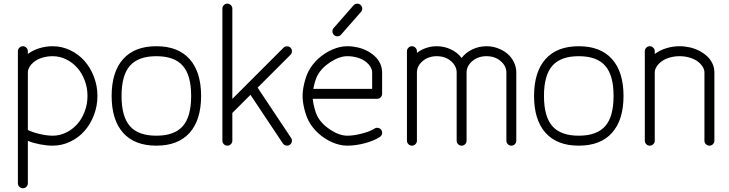

<svg xmlns="http://www.w3.org/2000/svg" viewBox="-20 -789 3947 1040"><path d="M265.4 -484.6Q235.8 -484.6 210 -476.7Q184.1 -468.8 167.1 -455.9Q150.1 -443.1 140.5 -427.5Q130.9 -411.9 130.9 -396.2V-85Q154.1 -72.8 194.2 -63.4Q234.4 -54 265.4 -54Q303 -54 337.5 -70.7Q372.1 -87.4 397.7 -115.8Q423.3 -144.3 438.6 -184.4Q453.9 -224.6 453.9 -269.3Q453.9 -314 438.6 -354.1Q423.3 -394.3 397.7 -422.7Q372.1 -451.2 337.5 -467.9Q303 -484.6 265.4 -484.6ZM130.9 -511.5V-496.6Q157.2 -516.6 192.5 -527.6Q227.8 -538.6 265.4 -538.6Q315.4 -538.6 360.6 -516.8Q405.8 -495.1 437.9 -458.7Q470 -422.4 488.9 -372.8Q507.8 -323.2 507.8 -269.3Q507.8 -215.3 488.9 -165.8Q470 -116.2 437.9 -79.8Q405.8 -43.5 360.6 -21.7Q315.4 0 265.4 0Q233.6 0 197.4 -7Q161.1 -13.9 130.9 -25.9V203.9Q130.9 214.8 122.9 222.8Q115 230.7 104 230.7Q93 230.7 85 222.8Q76.9 214.8 76.9 203.9V-67.9V-72.5V-511.5Q76.9 -522.5 85 -530.5Q93 -538.6 104 -538.6Q115 -538.6 122.9 -530.5Q130.9 -522.5 130.9 -511.5Z M684.1 -433.2Q638.4 -381.8 638.4 -269.3Q638.4 -156.7 684.1 -105.3Q729.7 -54 826.9 -54Q924.1 -54 969.7 -105.3Q1015.4 -156.7 1015.4 -269.3Q1015.4 -381.8 969.7 -433.2Q924.1 -484.6 826.9 -484.6Q729.7 -484.6 684.1 -433.2ZM646.7 -69.8Q584.7 -139.6 584.7 -269.3Q584.7 -398.9 646.7 -468.8Q708.7 -538.6 826.9 -538.6Q945.1 -538.6 1007.2 -468.8Q1069.3 -398.9 1069.3 -269.3Q1069.3 -139.6 1007.2 -69.8Q945.1 0 826.9 0Q708.7 0 646.7 -69.8Z M1238.5 -742.2V-253.4L1515.6 -530.5Q1523.2 -538.1 1534.7 -538.1Q1546.1 -538.1 1553.7 -530.5Q1561.3 -522.9 1561.3 -511.5Q1561.3 -500 1553.7 -492.4L1375.5 -314.2L1556.9 -41.7Q1563 -32.7 1560.8 -21.7Q1558.6 -10.7 1549.6 -4.6Q1540.5 1.5 1529.4 -0.7Q1518.3 -2.9 1512.2 -12L1336.7 -275.4L1238.5 -177.2V-26.9Q1238.5 -15.9 1230.5 -7.9Q1222.4 0 1211.4 0Q1200.4 0 1192.5 -7.9Q1184.6 -15.9 1184.6 -26.9V-742.2Q1184.6 -753.2 1192.5 -761.2Q1200.4 -769.3 1211.4 -769.3Q1222.4 -769.3 1230.5 -761.2Q1238.5 -753.2 1238.5 -742.2Z M1677 -307.6H1995.8V-396.2Q1995.8 -411.9 1986.2 -427.5Q1976.6 -443.1 1959.6 -455.9Q1942.6 -468.8 1916.7 -476.7Q1890.9 -484.6 1861.3 -484.6Q1818.8 -484.6 1769.9 -452.9Q1720.9 -421.1 1698.7 -378.2Q1685.5 -352.3 1677 -307.6ZM2038.1 -47.6Q2006.8 -26.6 1956.7 -13.3Q1906.5 0 1861.3 0Q1821.5 0 1779.9 -18.1Q1738.3 -36.1 1704.2 -67.1Q1670.2 -98.1 1650.9 -135.7Q1637 -163.1 1628.1 -200.6Q1619.1 -238 1619.1 -269.3Q1619.1 -300.5 1628.1 -337.9Q1637 -375.2 1650.9 -402.6Q1670.2 -440.2 1704.2 -471.3Q1738.3 -502.4 1779.9 -520.5Q1821.5 -538.6 1861.3 -538.6Q1890.1 -538.6 1917.8 -532.1Q1945.6 -525.6 1969.2 -513.2Q1992.9 -500.7 2011.1 -483.6Q2029.3 -466.6 2039.6 -444Q2049.8 -421.4 2049.8 -396.2V-280.8Q2049.8 -269.8 2041.9 -261.8Q2033.9 -253.9 2022.9 -253.9H1673.8Q1676.3 -230.5 1683.3 -203.4Q1690.4 -176.3 1698.7 -160.4Q1720.9 -117.4 1769.9 -85.7Q1818.8 -54 1861.3 -54Q1896.7 -54 1941.5 -65.8Q1986.3 -77.6 2008.1 -92.3Q2017.1 -98.4 2028.2 -96.2Q2039.3 -94 2045.4 -85Q2051.5 -75.9 2049.3 -64.8Q2047.1 -53.7 2038.1 -47.6ZM1787.1 -637 1895 -760Q1902.3 -768.3 1913.5 -769Q1924.6 -769.8 1932.9 -762.5Q1941.2 -755.1 1942 -744Q1942.9 -732.9 1935.5 -724.6L1827.6 -601.6Q1820.3 -593.3 1809.2 -592.4Q1798.1 -591.6 1789.8 -598.9Q1781.5 -606.2 1780.6 -617.4Q1779.8 -628.7 1787.1 -637Z M2722.9 -26.9V-396.2Q2722.9 -431.4 2692 -458Q2661.1 -484.6 2615.2 -484.6Q2569.3 -484.6 2538.3 -458Q2507.3 -431.4 2507.3 -396.2V-26.9Q2507.3 -15.9 2499.4 -7.9Q2491.5 0 2480.5 0Q2469.5 0 2461.5 -7.9Q2453.6 -15.9 2453.6 -26.9V-396.2Q2453.6 -431.4 2422.7 -458Q2391.8 -484.6 2345.9 -484.6Q2300 -484.6 2269.2 -458Q2238.3 -431.4 2238.3 -396.2V-26.9Q2238.3 -15.9 2230.2 -7.9Q2222.2 0 2211.2 0Q2200.2 0 2192.3 -7.9Q2184.3 -15.9 2184.3 -26.9V-511.5Q2184.3 -522.5 2192.3 -530.5Q2200.2 -538.6 2211.2 -538.6Q2222.2 -538.6 2230.2 -530.5Q2238.3 -522.5 2238.3 -511.5V-502.4Q2260.3 -519.8 2288.2 -529.2Q2316.2 -538.6 2345.9 -538.6Q2386.5 -538.6 2422.4 -521.5Q2458.3 -504.4 2480.5 -475.1Q2502.7 -504.4 2538.7 -521.5Q2574.7 -538.6 2615.2 -538.6Q2647 -538.6 2676.5 -527.7Q2706.1 -516.8 2728.1 -498.3Q2750.2 -479.7 2763.4 -453Q2776.6 -426.3 2776.6 -396.2V-26.9Q2776.6 -15.9 2768.7 -7.9Q2760.7 0 2749.8 0Q2738.8 0 2730.8 -7.9Q2722.9 -15.9 2722.9 -26.9Z M2972.2 -433.2Q2926.5 -381.8 2926.5 -269.3Q2926.5 -156.7 2972.2 -105.3Q3017.8 -54 3115 -54Q3212.2 -54 3257.8 -105.3Q3303.5 -156.7 3303.5 -269.3Q3303.5 -381.8 3257.8 -433.2Q3212.2 -484.6 3115 -484.6Q3017.8 -484.6 2972.2 -433.2ZM2934.8 -69.8Q2872.8 -139.6 2872.8 -269.3Q2872.8 -398.9 2934.8 -468.8Q2996.8 -538.6 3115 -538.6Q3233.2 -538.6 3295.3 -468.8Q3357.4 -398.9 3357.4 -269.3Q3357.4 -139.6 3295.3 -69.8Q3233.2 0 3115 0Q2996.8 0 2934.8 -69.8Z M3795.7 -26.9V-396.2Q3795.7 -411.9 3786 -427.5Q3776.4 -443.1 3759.4 -455.9Q3742.4 -468.8 3716.6 -476.7Q3690.7 -484.6 3661.1 -484.6Q3631.6 -484.6 3605.7 -476.7Q3579.8 -468.8 3562.9 -455.9Q3545.9 -443.1 3536.3 -427.5Q3526.6 -411.9 3526.6 -396.2V-26.9Q3526.6 -15.9 3518.6 -7.9Q3510.5 0 3499.5 0Q3488.5 0 3480.6 -7.9Q3472.7 -15.9 3472.7 -26.9V-511.5Q3472.7 -522.5 3480.6 -530.5Q3488.5 -538.6 3499.5 -538.6Q3510.5 -538.6 3518.6 -530.5Q3526.6 -522.5 3526.6 -511.5V-496.6Q3553 -516.6 3588.3 -527.6Q3623.5 -538.6 3661.1 -538.6Q3689.9 -538.6 3717.7 -532.1Q3745.4 -525.6 3769 -513.2Q3792.7 -500.7 3810.9 -483.6Q3829.1 -466.6 3839.4 -444Q3849.6 -421.4 3849.6 -396.2V-26.9Q3849.6 -15.9 3841.7 -7.9Q3833.7 0 3822.8 0Q3811.8 0 3803.7 -7.9Q3795.7 -15.9 3795.7 -26.9Z"/></svg>

Font: Tecnico
Style: Fino
Weight: 400
Version: Version 1.3